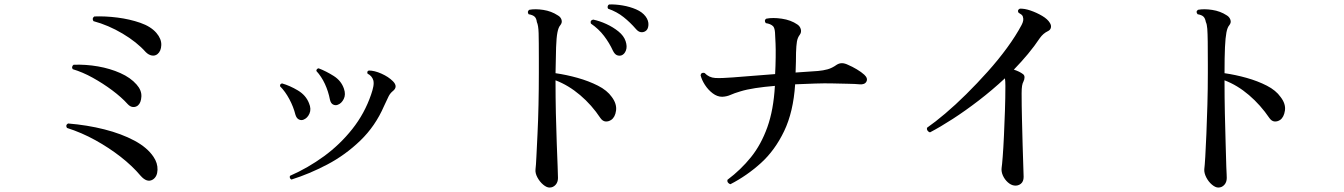

<svg xmlns="http://www.w3.org/2000/svg" viewBox="-20 -803 6040 863"><path d="M667 4Q641 20 612 -13Q575 -57 522.5 -98Q470 -139 408.5 -173Q347 -207 281 -228Q273 -241 286 -248Q372 -241 449 -221.5Q526 -202 584 -171Q642 -140 670 -98Q689 -70 688 -39.5Q687 -9 667 4ZM600 -329Q590 -321 577.5 -322Q565 -323 554 -335Q526 -366 484.5 -397Q443 -428 397 -453.5Q351 -479 307 -492Q303 -497 304.5 -503Q306 -509 311 -512Q366 -514 420.5 -504.5Q475 -495 521 -474.5Q567 -454 594 -423Q617 -397 615.5 -369Q614 -341 600 -329ZM688 -560Q677 -551 662.5 -553.5Q648 -556 635 -569Q595 -614 531 -652Q467 -690 400 -708Q392 -721 404 -729Q453 -731 508 -724Q563 -717 610.5 -700.5Q658 -684 683 -655Q706 -628 705 -600.5Q704 -573 688 -560Z M1290 4Q1285 2 1283 -3.5Q1281 -9 1284 -13Q1364 -48 1436 -100.5Q1508 -153 1563.5 -223Q1619 -293 1648 -378Q1655 -398 1658 -414Q1661 -430 1658 -442Q1652 -462 1632 -472Q1628 -483 1638 -486Q1663 -486 1694.5 -472Q1726 -458 1746 -438Q1771 -413 1745 -393Q1734 -384 1727 -370.5Q1720 -357 1706 -326Q1667 -236 1599.5 -171Q1532 -106 1451 -63.5Q1370 -21 1290 4ZM1344 -265Q1334 -261 1323.5 -266Q1313 -271 1308 -287Q1299 -323 1280.5 -357.5Q1262 -392 1239 -415Q1237 -426 1248 -428Q1283 -418 1319 -396.5Q1355 -375 1369 -339Q1380 -313 1371 -292.5Q1362 -272 1344 -265ZM1498 -332Q1488 -328 1477.5 -333Q1467 -338 1463 -355Q1456 -392 1440.5 -425.5Q1425 -459 1402 -484Q1402 -494 1412 -496Q1446 -483 1480 -461.5Q1514 -440 1526 -404Q1535 -378 1525 -358Q1515 -338 1498 -332Z M2450 40Q2437 40 2421.5 27Q2406 14 2395.5 -5.5Q2385 -25 2387 -42Q2389 -57 2391 -99Q2393 -141 2396 -201.5Q2399 -262 2400.5 -332.5Q2402 -403 2402 -476Q2402 -493 2402 -508.5Q2402 -524 2402 -538Q2402 -619 2401 -654Q2400 -689 2393 -704Q2391 -721 2382.5 -728.5Q2374 -736 2356 -739Q2348 -751 2359 -759Q2386 -764 2422 -758.5Q2458 -753 2487 -734Q2500 -727 2504 -714Q2508 -701 2498 -689Q2490 -680 2485.5 -657Q2481 -634 2479.5 -590.5Q2478 -547 2477 -474Q2526 -467 2576 -453Q2626 -439 2667.5 -418Q2709 -397 2730 -367Q2753 -336 2749 -306Q2745 -276 2727 -264Q2715 -256 2702 -257Q2689 -258 2679 -272Q2640 -331 2587.5 -375.5Q2535 -420 2477 -442V-433Q2477 -366 2478.5 -294Q2480 -222 2482.5 -159Q2485 -96 2486.5 -53.5Q2488 -11 2488 -3Q2488 16 2477 28Q2466 40 2450 40ZM2773 -554Q2763 -551 2753 -555Q2743 -559 2735 -575Q2719 -610 2695 -641.5Q2671 -673 2636 -697Q2631 -711 2646 -715Q2675 -709 2705.5 -695Q2736 -681 2760 -661.5Q2784 -642 2792 -618Q2800 -594 2793.5 -576.5Q2787 -559 2773 -554ZM2881 -663Q2872 -657 2860.5 -658.5Q2849 -660 2838 -673Q2813 -702 2783 -726Q2753 -750 2713 -764Q2710 -769 2711.5 -775Q2713 -781 2718 -783Q2746 -784 2778.5 -778.5Q2811 -773 2839 -761Q2867 -749 2882 -729Q2896 -710 2894.5 -690Q2893 -670 2881 -663Z M3263 25Q3256 23 3252 17.5Q3248 12 3250 5Q3310 -40 3355.5 -96.5Q3401 -153 3429 -231Q3457 -309 3463 -417Q3415 -413 3375.5 -407Q3336 -401 3307 -392Q3280 -384 3263.5 -376.5Q3247 -369 3226 -368Q3204 -368 3183.5 -383.5Q3163 -399 3148.5 -421.5Q3134 -444 3129 -465Q3132 -479 3147 -475Q3167 -454 3195 -452.5Q3223 -451 3273 -455Q3303 -457 3355.5 -461.5Q3408 -466 3464 -470Q3466 -505 3466.5 -544.5Q3467 -584 3466 -606Q3465 -637 3463.5 -657Q3462 -677 3455 -685Q3444 -696 3422 -699Q3413 -712 3424 -719Q3453 -725 3494 -719Q3535 -713 3564 -693Q3576 -685 3579.5 -671.5Q3583 -658 3575 -647Q3565 -634 3562 -616Q3559 -598 3558 -566Q3558 -551 3557.5 -525.5Q3557 -500 3556 -477Q3588 -479 3614 -481Q3640 -483 3657 -484Q3680 -486 3700 -491.5Q3720 -497 3741 -512Q3752 -519 3764.5 -519Q3777 -519 3793 -511Q3810 -504 3831 -491.5Q3852 -479 3865 -467Q3882 -451 3874.5 -436.5Q3867 -422 3844 -424Q3825 -426 3790 -426.5Q3755 -427 3724 -428Q3687 -429 3643.5 -427.5Q3600 -426 3554 -424Q3546 -300 3504.5 -213.5Q3463 -127 3400 -70Q3337 -13 3263 25Z M4539 31Q4524 29 4510 16.5Q4496 4 4488 -13.5Q4480 -31 4482 -48Q4484 -60 4487 -99Q4490 -138 4492.5 -192Q4495 -246 4497 -305Q4499 -364 4499 -417Q4499 -428 4498.5 -436Q4498 -444 4497 -451Q4440 -398 4379.5 -351.5Q4319 -305 4262.5 -268.5Q4206 -232 4160 -208Q4153 -210 4149 -216Q4145 -222 4147 -229Q4183 -254 4228.5 -292.5Q4274 -331 4323 -379.5Q4372 -428 4419.5 -481Q4467 -534 4506.5 -588Q4546 -642 4572 -691Q4583 -712 4578 -726Q4577 -733 4571 -737.5Q4565 -742 4558 -746Q4551 -758 4564 -764Q4585 -765 4612.5 -755.5Q4640 -746 4664.5 -731.5Q4689 -717 4699 -700Q4706 -689 4703.5 -678.5Q4701 -668 4690 -663Q4669 -653 4654 -632Q4630 -596 4600.5 -560.5Q4571 -525 4537 -490Q4562 -482 4578 -470Q4585 -465 4585 -455.5Q4585 -446 4580 -436Q4576 -429 4574 -417Q4572 -405 4572 -383Q4572 -330 4573.5 -269Q4575 -208 4576.5 -151.5Q4578 -95 4579.5 -56Q4581 -17 4581 -8Q4581 13 4568.5 23Q4556 33 4539 31Z M5456 40Q5443 40 5427.5 27Q5412 14 5402 -5.5Q5392 -25 5393 -42Q5395 -57 5397.5 -99Q5400 -141 5402.5 -201.5Q5405 -262 5407 -332.5Q5409 -403 5409 -476Q5409 -486 5409 -496Q5409 -506 5409 -515Q5409 -578 5408.5 -615.5Q5408 -653 5406.5 -673.5Q5405 -694 5400 -704Q5397 -721 5389 -728.5Q5381 -736 5363 -739Q5353 -751 5365 -759Q5392 -764 5428.5 -758.5Q5465 -753 5494 -734Q5506 -727 5510.5 -714Q5515 -701 5505 -689Q5497 -680 5492.5 -657Q5488 -634 5486 -590.5Q5484 -547 5484 -474Q5533 -467 5583 -453Q5633 -439 5674 -418Q5715 -397 5736 -367Q5760 -336 5755.5 -306Q5751 -276 5734 -264Q5722 -256 5709 -257Q5696 -258 5686 -272Q5646 -331 5594 -375.5Q5542 -420 5484 -442V-433Q5484 -366 5485.5 -293.5Q5487 -221 5489 -157.5Q5491 -94 5492 -53Q5493 -33 5493.5 -20Q5494 -7 5494 -3Q5494 16 5483 28Q5472 40 5456 40Z"/></svg>

Font: Zen Old Mincho SemiBold
Style: Regular
Weight: 600
Version: Version 1.500